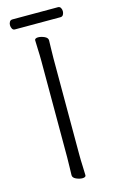

<svg xmlns="http://www.w3.org/2000/svg" viewBox="-127 -871 558 930"><g transform="rotate(-15 152.0 -405.5)"><path d="M36 -771H264Q274 -771 278.5 -779Q283 -787 283 -796Q283 -806 278.5 -813.5Q274 -821 265 -821H37Q27 -821 22.5 -813.5Q18 -806 18 -797Q18 -787 22.5 -779Q27 -771 36 -771ZM120 -589V-107Q120 -81 119 -55.5Q118 -30 118 -18Q118 -5 134.5 2.5Q151 10 166 10Q173 10 178 7.5Q183 5 183 0Q183 -17 181.5 -46Q180 -75 180 -106V-588Q180 -614 181 -639.5Q182 -665 182 -677Q182 -690 165.5 -697.5Q149 -705 134 -705Q127 -705 122 -702.5Q117 -700 117 -695Q117 -678 118.5 -649Q120 -620 120 -589Z"/></g></svg>

Font: Klee One
Style: Regular
Weight: 400
Designer: Fontworks Inc.
Foundry: Fontworks Inc.
Version: Version 1.100